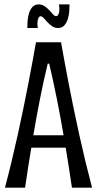

<svg xmlns="http://www.w3.org/2000/svg" viewBox="-20 -866 448 886"><path d="M312 0Q305.2 -46.9 297.9 -92.8Q290.5 -138.7 283.2 -184.6H124.5Q116.7 -138.7 109.6 -92.8Q102.5 -46.9 95.7 0H2.9Q18.6 -59.1 33.7 -121.8Q48.8 -184.6 62.5 -246.8Q76.2 -309.1 88.6 -369.4Q101.1 -429.7 111.6 -484.6Q122.1 -539.6 130.9 -586.9Q139.6 -634.3 146 -670.9H261.7Q268.1 -634.3 276.9 -586.9Q285.6 -539.6 296.1 -484.6Q306.6 -429.7 319.1 -369.4Q331.5 -309.1 345.2 -246.8Q358.9 -184.6 374 -121.8Q389.2 -59.1 404.8 0ZM200.2 -572.3Q180.2 -489.3 164.1 -407.2Q147.9 -325.2 133.8 -241.7H273.4Q259.3 -325.2 242.9 -407.2Q226.6 -489.3 207 -572.3ZM300.8 -845.7Q300.8 -833 299.6 -814.2Q298.3 -795.4 293 -778.3Q287.6 -761.2 277.1 -749Q266.6 -736.8 247.6 -736.8Q231.9 -736.8 220 -745.4Q208 -753.9 198.7 -763.9Q189.5 -773.9 181.9 -782.5Q174.3 -791 168 -791Q161.6 -791 158.2 -784.4Q154.8 -777.8 153.6 -769Q152.3 -760.3 152.8 -751.2Q153.3 -742.2 154.8 -736.8H106Q106 -749.5 107.2 -768.1Q108.4 -786.6 113.5 -804Q118.7 -821.3 129.4 -833.5Q140.1 -845.7 158.7 -845.7Q174.3 -845.7 186.3 -837.2Q198.2 -828.6 207.8 -818.6Q217.3 -808.6 224.6 -800Q231.9 -791.5 238.8 -791.5Q245.1 -791.5 248.5 -797.6Q252 -803.7 253.2 -812.3Q254.4 -820.8 253.9 -830.1Q253.4 -839.4 252 -845.7H300.8Z"/></svg>

Font: Crushed
Style: Regular
Weight: 400
Width: 3
Designer: Astigmatic (AOETI)
Foundry: Astigmatic (AOETI)
Version: Version 001.001